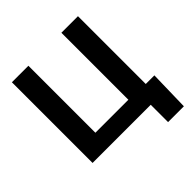

<svg xmlns="http://www.w3.org/2000/svg" viewBox="-229 -898 1224 1224"><g transform="rotate(-45 383.5 -286.0)"><path d="M65.9 0V-727.5H214.8V-123.5H512.2V-727.5H661.6V0ZM590.3 0H548.3V-116.2H739.3L732.9 156.2H590.3Z"/></g></svg>

Font: Inter RS Variable
Style: Regular
Weight: 400
Designer: Rasmus Andersson (customised by Maria Ramos and Noel Pretorius)
Foundry: rsms
Version: Version 3.001;Glyphs 3.2.3 (3260)